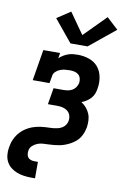

<svg xmlns="http://www.w3.org/2000/svg" viewBox="-110 -841 715 1105"><g transform="rotate(10 247.5 -288.0)"><path d="M155 205Q132 205 110.5 202Q89 199 69.5 191.5Q50 184 33.5 171Q17 158 7.5 139.5Q-2 121 -4 99Q-6 77 -2 55Q0 42 3.5 30Q7 18 12.5 6Q18 -6 25.5 -17Q33 -28 42 -37.5Q51 -47 61.5 -55Q72 -63 84 -69.5Q96 -76 108 -80.5Q120 -85 132.5 -88Q145 -91 157.5 -92.5Q170 -94 182 -95Q194 -96 206.5 -96Q219 -96 231.5 -97.5Q244 -99 256.5 -102Q269 -105 280.5 -112Q292 -119 299.5 -130Q307 -141 309 -153Q312 -169 307.5 -184.5Q303 -200 291 -210Q279 -220 263.5 -224Q248 -228 231 -228H175L191 -324H247Q260 -324 273.5 -326Q287 -328 299.5 -335Q312 -342 320 -354Q328 -366 331 -379Q333 -393 329.5 -406Q326 -419 316.5 -427.5Q307 -436 293.5 -439Q280 -442 266 -442Q252 -442 238 -440.5Q224 -439 210.5 -434Q197 -429 185 -418.5Q173 -408 171 -394L163 -349H65L95 -530H193L188 -499Q199 -509 212 -517Q225 -525 239 -530Q253 -535 267.5 -536.5Q282 -538 296 -538Q330 -538 362 -527Q394 -516 414 -492Q434 -468 440.5 -434.5Q447 -401 441 -367Q439 -352 433.5 -337Q428 -322 417 -309.5Q406 -297 392 -288Q378 -279 363 -273Q379 -263 392 -248Q405 -233 412.5 -215Q420 -197 421 -176.5Q422 -156 419 -136Q416 -120 410.5 -104.5Q405 -89 395.5 -74.5Q386 -60 372.5 -49Q359 -38 344.5 -30Q330 -22 314 -16Q298 -10 282 -7Q266 -4 250 -2.5Q234 -1 218 -0.5Q202 0 186 1Q170 2 154.5 8Q139 14 126 26Q113 38 111 54Q109 65 110.5 76Q112 87 118 94.5Q124 102 134 105.5Q144 109 155 109H176V205ZM242 -595 136 -724 215 -776 301 -654 427 -781 494 -719 342 -595Z"/></g></svg>

Font: Iosevka Slab
Style: Bold Italic
Weight: 700
Italic angle: -9°
Monospace: yes
Designer: Belleve Invis
Foundry: Belleve Invis
Version: Version 11.1.0; ttfautohint (v1.8.3)